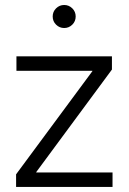

<svg xmlns="http://www.w3.org/2000/svg" viewBox="-20 -738 508 758"><path d="M43.5 0V-49.8L344.7 -457V-458.5H44.9V-515.6H421.9V-463.4L123 -58.6V-57.1H424.3V0ZM233.4 -627.4Q214.8 -627.4 201.4 -640.6Q188 -653.8 188 -672.9Q188 -691.9 201.4 -705.1Q214.8 -718.3 233.4 -718.3Q252 -718.3 265.4 -705.1Q278.8 -691.9 278.8 -672.9Q278.8 -653.8 265.4 -640.6Q252 -627.4 233.4 -627.4Z"/></svg>

Font: Inter Display Light
Style: Regular
Weight: 300
Designer: Rasmus Andersson
Foundry: rsms
Version: Version 4.000;git-a52131595